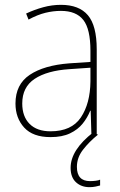

<svg xmlns="http://www.w3.org/2000/svg" viewBox="-20 -608 498 794"><path d="M232 -588Q307 -588 343.5 -545Q380 -502 380 -404V-51H358L355 -150H353Q342 -122 322 -97Q302 -72 269.5 -56.5Q237 -41 189 -41Q116 -41 80 -80.5Q44 -120 44 -180Q44 -259 103 -298.5Q162 -338 266 -346L354 -352V-398Q354 -488 324.5 -525.5Q295 -563 232 -563Q200 -563 167.5 -555Q135 -547 98 -527L88 -552Q122 -568 158.5 -578Q195 -588 232 -588ZM267 -322Q175 -316 123.5 -282Q72 -248 72 -180Q72 -126 102.5 -95.5Q133 -65 189 -65Q276 -65 314.5 -122.5Q353 -180 354 -271V-328ZM298 82Q298 141 352 141Q364 141 376 139.5Q388 138 394 135V159Q387 161 375.5 163.5Q364 166 350 166Q316 166 294 145.5Q272 125 272 86Q272 12 366 -61L385 -51Q348 -21 323 11.5Q298 44 298 82Z"/></svg>

Font: Noto Sans Tamil UI SemiCondensed Thin
Style: Regular
Weight: 100
Width: 4
Designer: Jelle Bosma - Monotype Design Team
Foundry: Monotype Imaging Inc.
Version: Version 2.004; ttfautohint (v1.8.4.7-5d5b)